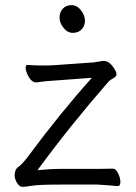

<svg xmlns="http://www.w3.org/2000/svg" viewBox="-20 -718 530 748"><path d="M291 -60Q403 -60 419 -61H420Q431 -61 440 -43Q449 -25 449 -9Q449 7 438 7Q397 3 357 1H222Q132 1 105 5.5Q78 10 67 10Q56 10 46.5 -5.5Q37 -21 37 -33.5Q37 -46 40.5 -54.5Q44 -63 55.5 -71Q67 -79 92 -112Q215 -278 338 -415L191 -404Q164 -403 122 -397H120Q101 -397 86 -430Q80 -444 80 -454.5Q80 -465 87 -465H89Q115 -463 136 -463H168Q180 -463 190 -464L346 -475L382 -481H386Q408 -479 426 -449Q434 -437 434 -428.5Q434 -420 421 -413Q408 -406 402 -399Q252 -227 126 -55Q176 -60 214 -60ZM258.5 -698Q280 -698 295.5 -678Q311 -658 311 -637.5Q311 -617 298 -603.5Q285 -590 264 -590Q243 -590 227.5 -609.5Q212 -629 212 -649.5Q212 -670 224.5 -684Q237 -698 258.5 -698Z"/></svg>

Font: Fusion Kai T
Style: Regular
Weight: 400
Designer: Fontworks Inc.
Version: Version 24.134;May 13, 2024